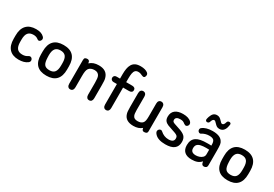

<svg xmlns="http://www.w3.org/2000/svg" viewBox="28 -1416 3155 2214"><g transform="rotate(30 1605.5 -309.5)"><path d="M46 -215V-171Q46 -82 89 -36Q132 10 213 10Q287 10 329 -22Q347 -35 347 -53Q347 -67 337.5 -78.5Q328 -90 313 -90Q306 -90 295 -84Q277 -72 260.5 -67Q244 -62 222 -62Q174 -62 151.5 -90Q129 -118 129 -177V-209Q129 -269 152 -297Q175 -325 224 -325Q260 -325 285 -305Q292 -300 296 -298Q300 -296 304 -296Q318 -296 327.5 -308.5Q337 -321 337 -334Q337 -349 324 -361Q305 -380 279 -388.5Q253 -397 217 -397Q134 -397 90 -350.5Q46 -304 46 -215Z M409 -215V-171Q409 -81 452.5 -35.5Q496 10 583 10Q670 10 713.5 -35.5Q757 -81 757 -171V-215Q757 -305 713.5 -351Q670 -397 583 -397Q496 -397 452.5 -351Q409 -305 409 -215ZM674 -209V-177Q674 -117 652.5 -89.5Q631 -62 583 -62Q535 -62 515 -87.5Q495 -113 493 -178L492 -209Q492 -269 514 -297Q536 -325 583 -325Q631 -325 652.5 -297Q674 -269 674 -209Z M933 -355Q931 -380 921.5 -387.5Q912 -395 901 -395Q883 -395 871.5 -388Q860 -381 860 -358V-41Q860 -18 871 -4.5Q882 9 901 9Q921 9 932 -4.5Q943 -18 943 -41V-192Q943 -232 947 -255Q951 -278 961 -293Q971 -308 991 -316.5Q1011 -325 1036 -325Q1085 -325 1102 -286Q1107 -274 1109.5 -252.5Q1112 -231 1112 -201V-41Q1112 -18 1122.5 -4.5Q1133 9 1153 9Q1173 9 1183.5 -4.5Q1194 -18 1194 -41V-208Q1194 -244 1192.5 -269Q1191 -294 1186 -308Q1161 -397 1053 -397Q1014 -397 985.5 -387Q957 -377 933 -355Z M1338 -386H1293Q1276 -386 1265 -376.5Q1254 -367 1254 -350Q1254 -334 1265 -324Q1276 -314 1293 -314H1338V-41Q1338 -18 1348.5 -4.5Q1359 9 1379 9Q1399 9 1409.5 -4.5Q1420 -18 1420 -41V-314H1500Q1521 -314 1532.5 -323.5Q1544 -333 1544 -350Q1544 -367 1532.5 -376.5Q1521 -386 1500 -386H1420V-438Q1420 -476 1425 -503.5Q1430 -531 1444 -545Q1458 -559 1483 -559Q1501 -559 1514.5 -554Q1528 -549 1538.5 -544Q1549 -539 1557 -538Q1573 -538 1579 -550.5Q1585 -563 1585 -575Q1585 -591 1570.5 -603Q1556 -615 1531.5 -622Q1507 -629 1476 -629Q1432 -629 1405.5 -615.5Q1379 -602 1364 -576.5Q1349 -551 1343.5 -517.5Q1338 -484 1338 -443Z M1853 -27Q1856 -5 1864.5 2Q1873 9 1884 9Q1903 9 1915 2Q1927 -5 1927 -28V-345Q1927 -369 1915.5 -382Q1904 -395 1885 -395Q1865 -395 1854 -382Q1843 -369 1843 -345V-177Q1843 -143 1839.5 -123Q1836 -103 1827 -90Q1806 -62 1757 -62Q1734 -62 1718.5 -69.5Q1703 -77 1695 -95Q1685 -116 1685 -168V-345Q1685 -369 1674 -382Q1663 -395 1643 -395Q1624 -395 1613 -382Q1602 -369 1602 -345V-161Q1602 -128 1604 -106Q1606 -84 1611 -70Q1636 10 1742 10Q1811 10 1853 -27Z M2167 10Q2322 10 2322 -110Q2322 -158 2296 -184Q2270 -210 2204 -230Q2162 -243 2143 -250.5Q2124 -258 2119 -266Q2114 -274 2114 -286Q2114 -306 2129.5 -317Q2145 -328 2175 -328Q2197 -328 2210 -323.5Q2223 -319 2240 -305Q2252 -299 2255.5 -297Q2259 -295 2263 -295Q2277 -295 2287 -306.5Q2297 -318 2297 -332Q2297 -347 2286 -359Q2252 -397 2174 -397Q2106 -397 2069.5 -367.5Q2033 -338 2033 -282Q2033 -248 2048 -228.5Q2063 -209 2091 -197.5Q2119 -186 2158 -174Q2194 -163 2211.5 -154.5Q2229 -146 2235 -136Q2241 -126 2241 -109Q2241 -58 2170 -58Q2140 -58 2113 -69Q2086 -80 2063 -101Q2058 -105 2053.5 -107.5Q2049 -110 2044 -110Q2029 -110 2018.5 -99Q2008 -88 2008 -74Q2008 -56 2028 -35Q2070 10 2167 10Z M2636 -243Q2619 -244 2610 -244Q2601 -244 2596 -244Q2591 -244 2585 -244Q2532 -244 2496 -237Q2460 -230 2438 -215Q2388 -183 2388 -108Q2388 -50 2421 -20Q2454 10 2518 10Q2561 10 2591.5 -1.5Q2622 -13 2644 -39Q2648 -10 2657 -0.5Q2666 9 2680 9Q2699 9 2710 -1Q2721 -11 2721 -29V-226Q2721 -279 2717.5 -303.5Q2714 -328 2702 -344Q2685 -371 2651.5 -384Q2618 -397 2568 -397Q2525 -397 2489.5 -387Q2454 -377 2432 -358Q2420 -349 2420 -333Q2420 -319 2429.5 -309Q2439 -299 2452 -299Q2460 -299 2467 -305Q2486 -317 2510 -324Q2534 -331 2559 -331Q2602 -331 2619 -314.5Q2636 -298 2636 -254ZM2638 -190V-129Q2638 -104 2622 -88Q2606 -72 2582.5 -64Q2559 -56 2536 -56Q2468 -56 2468 -113Q2468 -145 2483.5 -161.5Q2499 -178 2528.5 -184.5Q2558 -191 2598 -191Q2614 -191 2620 -190.5Q2626 -190 2638 -190ZM2703 -563Q2703 -573 2697 -578.5Q2691 -584 2682 -584H2679Q2659 -584 2652 -563Q2641 -522 2620 -522Q2611 -522 2605.5 -525.5Q2600 -529 2588 -543Q2569 -564 2554 -572.5Q2539 -581 2520 -581Q2492 -581 2474 -565Q2456 -549 2444 -514Q2440 -502 2437.5 -491Q2435 -480 2435 -475Q2435 -466 2441.5 -459.5Q2448 -453 2457 -453Q2469 -453 2476 -458.5Q2483 -464 2486 -473Q2498 -515 2519 -515Q2526 -515 2532 -511.5Q2538 -508 2548 -496Q2570 -472 2584 -464Q2598 -456 2618 -456Q2674 -456 2694 -518Q2697 -530 2700 -544Q2703 -558 2703 -563Z M2822 -215V-171Q2822 -81 2865.5 -35.5Q2909 10 2996 10Q3083 10 3126.5 -35.5Q3170 -81 3170 -171V-215Q3170 -305 3126.5 -351Q3083 -397 2996 -397Q2909 -397 2865.5 -351Q2822 -305 2822 -215ZM3087 -209V-177Q3087 -117 3065.5 -89.5Q3044 -62 2996 -62Q2948 -62 2928 -87.5Q2908 -113 2906 -178L2905 -209Q2905 -269 2927 -297Q2949 -325 2996 -325Q3044 -325 3065.5 -297Q3087 -269 3087 -209Z"/></g></svg>

Font: Beiruti Medium
Style: Regular
Weight: 500
Designer: Arlette Boutros
Foundry: Boutros
Version: Version 1.41